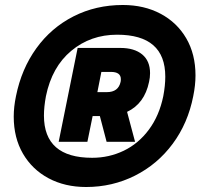

<svg xmlns="http://www.w3.org/2000/svg" viewBox="-20 -734 803 769"><path d="M35 -267Q35 -306 44 -349Q66 -458 125.5 -540.5Q185 -623 274.5 -668.5Q364 -714 472 -714Q557 -714 623 -679Q689 -644 726 -580.5Q763 -517 763 -432Q763 -393 754 -349Q733 -241 672 -158.5Q611 -76 520.5 -30.5Q430 15 325 15Q240 15 174.5 -20Q109 -55 72 -118.5Q35 -182 35 -267ZM634 -349Q642 -391 642 -427Q642 -595 449 -595Q343 -595 265.5 -530.5Q188 -466 164 -349Q156 -306 156 -271Q156 -102 349 -102Q417 -102 476 -130.5Q535 -159 576.5 -215Q618 -271 634 -349ZM291 -542H462Q518 -542 549.5 -516Q581 -490 581 -441Q581 -423 577 -406Q559 -319 489 -286L521 -166H407L380 -269H351L330 -166H215ZM408 -365Q454 -365 463 -406Q464 -410 464 -417Q464 -446 424 -446H386L370 -365Z"/></svg>

Font: Readiness ExtraBold
Style: Italic
Weight: 800
Italic angle: -12°
Designer: Katatrad Team
Foundry: CadsonDemak
Version: Version 1.00;January 16, 2020;FontCreator 12.0.0.2550 64-bit